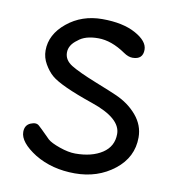

<svg xmlns="http://www.w3.org/2000/svg" viewBox="-65 -569 585 637"><g transform="rotate(10 227.5 -250.0)"><path d="M416 -144Q416 -77 360.5 -33.5Q305 10 228 10Q151 10 93 -25Q36 -61 36 -96Q36 -119 55 -127Q74 -135 84 -125Q86 -124 124 -86Q135 -76 165 -65.5Q195 -55 218 -55Q274 -55 309 -78Q344 -101 344 -143Q344 -196 244 -230Q133 -268 102 -295Q87 -308 74.5 -329.5Q62 -351 62 -375Q62 -429 111.5 -469.5Q161 -510 230 -510Q299 -510 342 -486.5Q385 -463 385 -434Q385 -401 350 -401Q336 -401 320 -412Q272 -445 227.5 -445Q183 -445 160 -425Q133 -406 133 -380.5Q133 -355 159 -339Q185 -323 244 -299.5Q303 -276 316 -270Q360 -251 388 -218Q416 -185 416 -144Z"/></g></svg>

Font: Delius Swash Caps
Style: Regular
Weight: 400
Designer: Natalia Raices
Foundry: Natalia Raices
Version: Version 1.002